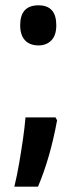

<svg xmlns="http://www.w3.org/2000/svg" viewBox="-20 -568 288 723"><path d="M56 -473Q56 -548 125 -548Q192 -548 192 -473Q192 -435 173.5 -416Q155 -397 125 -397Q92 -397 74 -416.5Q56 -436 56 -473ZM195 -115Q169 27 123 135H34Q44 94 52 47.5Q60 1 66.5 -44Q73 -89 76 -126H189Z"/></svg>

Font: Noto Sans Lao Looped UI ExCd SmBd
Style: Regular
Weight: 600
Width: 2
Designer: Mark Frömberg, Ben Mitchell
Foundry: The Fontpad Ltd
Version: Version 1.001